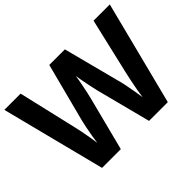

<svg xmlns="http://www.w3.org/2000/svg" viewBox="-139 -980 1245 1245"><g transform="rotate(-45 483.5 -357.0)"><path d="M967 -714 785 0H613L516 -375Q513 -386 508.5 -408Q504 -430 498.5 -456Q493 -482 489 -505.5Q485 -529 483 -542Q482 -529 477.5 -505.5Q473 -482 468 -456.5Q463 -431 458 -408.5Q453 -386 450 -374L354 0H182L0 -714H149L240 -324Q246 -301 253 -266Q260 -231 266 -196Q272 -161 275 -137Q278 -162 284 -196.5Q290 -231 296.5 -263.5Q303 -296 308 -314L412 -714H555L659 -314Q664 -297 670.5 -264Q677 -231 683 -196Q689 -161 692 -137Q695 -162 701 -196.5Q707 -231 714.5 -266Q722 -301 727 -324L818 -714Z"/></g></svg>

Font: Noto Sans Gurmukhi
Style: Bold
Weight: 700
Designer: Jelle Bosma - Monotype Design Team
Foundry: Monotype Imaging Inc.
Version: Version 2.004; ttfautohint (v1.8.4.7-5d5b)